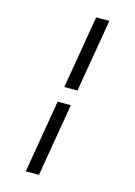

<svg xmlns="http://www.w3.org/2000/svg" viewBox="-141 -896 782 1111"><g transform="rotate(15 250.0 -340.0)"><path d="M218 -386 292 -823H371L297 -386ZM129 143 203 -294H282L208 143Z"/></g></svg>

Font: iosevka_custom_sans_ss08
Style: Italic
Weight: 400
Italic angle: -10°
Designer: Belleve Invis
Foundry: Belleve Invis
Version: Version 10.3.0; ttfautohint (v1.8.3)